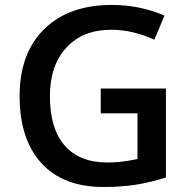

<svg xmlns="http://www.w3.org/2000/svg" viewBox="-20 -744 766 774"><path d="M386.2 -387.2H648.9V-28.8Q584.5 -7.8 525.1 1Q465.8 9.8 397 9.8Q234.9 9.8 147 -86.2Q59.1 -182.1 59.1 -356.9Q59.1 -529.3 158.2 -626.7Q257.3 -724.1 431.2 -724.1Q543 -724.1 643.1 -681.2L602.1 -584Q515.1 -624 428.2 -624Q314 -624 247.6 -552.2Q181.2 -480.5 181.2 -356Q181.2 -225.1 241 -157Q300.8 -88.9 413.1 -88.9Q469.7 -88.9 534.2 -103V-287.1H386.2Z"/></svg>

Font: f1_4961           
Style: Regular
Weight: 600
Foundry: Ascender Corporation
Version: Version 1.10